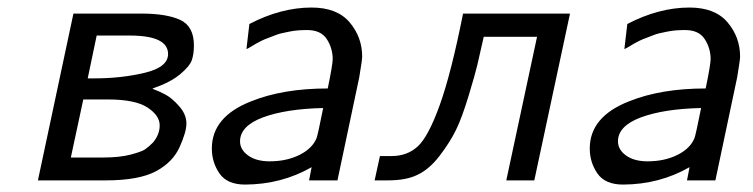

<svg xmlns="http://www.w3.org/2000/svg" viewBox="-20 -481 2008 512"><path d="M81.1 0 175.8 -444.8H356.9Q423.8 -444.8 460.4 -428Q497.1 -411.1 497.1 -359.9Q497.1 -336.9 491.5 -320.6Q485.8 -304.2 460 -282.7Q434.1 -261.2 387.2 -245.1V-244.1Q405.3 -237.3 422.1 -228.3Q439 -219.2 458 -197.5Q477.1 -175.8 477.1 -151.9Q477.1 -128.9 459 -88.9Q440.9 -48.8 397 -24.9Q351.1 0 262.2 0ZM168.9 -61H255.9Q298.8 -61 327.9 -68.6Q356.9 -76.2 366.5 -82.5Q376 -88.9 388.2 -101.1Q406.2 -123 405.8 -147Q405.8 -172.9 373.3 -194.3Q340.8 -215.8 267.1 -215.8H202.1ZM213.9 -272H231.9Q303.7 -272 366 -286.9Q428.2 -301.8 428.2 -336.9Q428.2 -385.7 328.1 -386.2H237.8Z M544.9 -85Q544.9 -169.9 649.9 -210.9Q734.9 -245.1 854 -245.1Q867.2 -309.1 867.2 -323.2Q867.2 -352.1 851.6 -376.5Q835.9 -400.9 798.8 -400.9Q785.6 -400.9 773.9 -399.9Q762.2 -398.9 750.5 -396.5Q738.8 -394 730 -392.1Q721.2 -390.1 710.2 -385.5Q699.2 -380.9 693.1 -378.9Q687 -377 676 -371.6Q665 -366.2 662.6 -364.5Q660.2 -362.8 649.2 -356.4Q638.2 -350.1 637.2 -350.1L645 -417Q729 -460.9 811 -460.9Q878.9 -460.9 912.4 -421.4Q945.8 -381.8 945.8 -330.1Q945.8 -321.3 938 -274.9L879.9 0H804.2L811 -35.2Q731 10.7 633.8 11.2Q585.9 11.2 565.4 -18.3Q544.9 -47.9 544.9 -85ZM620.1 -104Q620.1 -82 641.6 -66.4Q663.1 -50.8 699.2 -50.8Q744.1 -50.8 778.6 -67.9Q813 -85 824.2 -112.8Q828.1 -124 841.8 -192.9Q743.7 -190.9 681.2 -168Q620.1 -145 620.1 -104Z M979 0 993.2 -64.9H1024.9Q1065.9 -64.9 1094 -90.6Q1122.1 -116.2 1152.6 -200.7Q1183.1 -285.2 1214.8 -444.8H1500L1404.8 0H1330.1L1412.1 -382.8H1270Q1257.8 -328.6 1252.4 -305.9Q1247.1 -283.2 1229.5 -225.1Q1211.9 -167 1196 -134.5Q1180.2 -102.1 1152.6 -65.9Q1125 -29.8 1093.8 -15.1Q1064 0 1014.2 0Z M1552.7 -85Q1552.7 -169.9 1657.7 -210.9Q1742.7 -245.1 1861.8 -245.1Q1875 -309.1 1875 -323.2Q1875 -352.1 1859.4 -376.5Q1843.8 -400.9 1806.6 -400.9Q1793.5 -400.9 1781.7 -399.9Q1770 -398.9 1758.3 -396.5Q1746.6 -394 1737.8 -392.1Q1729 -390.1 1718 -385.5Q1707 -380.9 1700.9 -378.9Q1694.8 -377 1683.8 -371.6Q1672.9 -366.2 1670.4 -364.5Q1668 -362.8 1657 -356.4Q1646 -350.1 1645 -350.1L1652.8 -417Q1736.8 -460.9 1818.8 -460.9Q1886.7 -460.9 1920.2 -421.4Q1953.6 -381.8 1953.6 -330.1Q1953.6 -321.3 1945.8 -274.9L1887.7 0H1812L1818.8 -35.2Q1738.8 10.7 1641.6 11.2Q1593.8 11.2 1573.2 -18.3Q1552.7 -47.9 1552.7 -85ZM1627.9 -104Q1627.9 -82 1649.4 -66.4Q1670.9 -50.8 1707 -50.8Q1752 -50.8 1786.4 -67.9Q1820.8 -85 1832 -112.8Q1835.9 -124 1849.6 -192.9Q1751.5 -190.9 1689 -168Q1627.9 -145 1627.9 -104Z"/></svg>

Font: CMU Sans Serif
Style: Oblique
Weight: 500
Italic angle: -12°
Version: Version 0.7.0